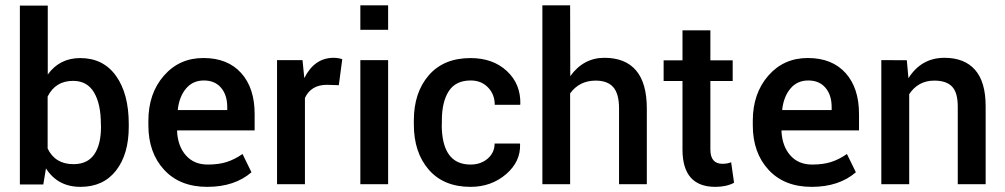

<svg xmlns="http://www.w3.org/2000/svg" viewBox="-20 -706 3853 736"><path d="M260.3 -396Q192.4 -396 162.6 -335.9V-136.7Q191.4 -76.7 261.7 -76.7Q315.4 -76.7 341.3 -114.3Q367.2 -151.9 367.2 -220.7L366.7 -230Q366.7 -307.6 340.3 -351.8Q314 -396 260.3 -396ZM473.6 -230V-220.7Q473.6 -114.7 424.8 -52.2Q376 10.3 288.6 10.3Q201.2 10.3 156.2 -60.5L146 1H56.2V-684.6H163.1V-420.4Q208.5 -483.4 287.6 -483.4Q376 -483.4 424.8 -415Q473.6 -346.7 473.6 -230Z M851.1 -295.4Q851.1 -341.8 827.4 -369.6Q803.7 -397.5 761.5 -397.5Q719.2 -397.5 693.4 -366.9Q667.5 -336.4 661.6 -286.6L662.1 -284.2H851.1ZM944.3 -45.9Q879.4 10.3 774.4 10.3Q669.4 10.3 609.1 -55.2Q548.8 -120.6 548.8 -225.6V-243.2Q548.8 -347.7 608.2 -415.8Q667.5 -483.9 760.3 -483.6Q853 -483.4 904.5 -426Q956.1 -368.7 956.1 -269V-206.1H659.7L658.7 -203.6Q661.6 -145.5 692.6 -110.4Q723.6 -75.2 776.4 -75.2Q818.4 -75.2 848.9 -85Q879.4 -94.7 909.7 -115.7L943.8 -45.9Z M1148.9 0H1042V-475.6H1139.6L1146.5 -406.7Q1185.5 -484.4 1258.8 -484.4Q1277.3 -484.4 1292 -479L1278.8 -379.4L1233.4 -380.9Q1172.4 -380.9 1148.9 -330.6Z M1467.8 -475.6V0H1361.3V-475.6ZM1467.8 -685.5V-591.8H1361.3V-685.5Z M1673.8 -229H1673.3Q1673.3 -75.2 1783.7 -75.2Q1823.2 -75.2 1849.6 -98.1Q1876 -121.1 1876 -155.8H1972.7L1973.6 -153.3Q1976.1 -86.4 1919.7 -38.1Q1863.3 10.3 1783.7 10.3Q1680.7 10.3 1623.5 -55.7Q1566.4 -121.6 1566.4 -229V-244.1Q1566.4 -351.1 1623.5 -417.2Q1680.7 -483.4 1783.7 -483.4Q1869.6 -483.4 1923.1 -433.6Q1976.6 -383.8 1974.6 -306.6L1973.6 -304.2H1876.5Q1876.5 -344.2 1850.8 -370.8Q1825.2 -397.5 1784.2 -397.5Q1726.6 -397.5 1700.2 -356.4Q1673.8 -315.4 1673.8 -244.1Z M2166 -414.1Q2216.8 -484.4 2296.9 -484.4Q2377 -484.4 2418.2 -436Q2459.5 -387.7 2459.5 -289.6V0H2353V-290.5Q2353 -346.2 2331.1 -371.6Q2309.1 -397 2263.2 -397Q2201.2 -397 2165.5 -348.1V0H2059.1V-685.5H2165.5Z M2596.2 -589.8H2703.1V-474.6H2788.6V-395.5H2703.1V-132.8Q2703.1 -78.1 2749.5 -78.1Q2768.1 -78.1 2782.7 -84L2793.9 -5.4Q2764.2 10.3 2722.2 10.3Q2596.2 10.3 2596.2 -132.8V-395.5H2523.9V-474.6H2596.2Z M3168 -295.4Q3168 -341.8 3144.3 -369.6Q3120.6 -397.5 3078.4 -397.5Q3036.1 -397.5 3010.3 -366.9Q2984.4 -336.4 2978.5 -286.6L2979 -284.2H3168ZM3261.2 -45.9Q3196.3 10.3 3091.3 10.3Q2986.3 10.3 2926 -55.2Q2865.7 -120.6 2865.7 -225.6V-243.2Q2865.7 -347.7 2925 -415.8Q2984.4 -483.9 3077.1 -483.6Q3169.9 -483.4 3221.4 -426Q3272.9 -368.7 3272.9 -269V-206.1H2976.6L2975.6 -203.6Q2978.5 -145.5 3009.5 -110.4Q3040.5 -75.2 3093.3 -75.2Q3135.3 -75.2 3165.8 -85Q3196.3 -94.7 3226.6 -115.7L3260.7 -45.9Z M3600.6 -484.4Q3676.8 -484.4 3717.5 -438.5Q3758.3 -392.6 3758.3 -298.8V0H3651.4V-297.9Q3651.4 -351.1 3629.6 -374Q3607.9 -397 3561.5 -397Q3500 -397 3465.3 -345.2V0H3358.4V-475.6L3456.1 -475.1L3462.4 -406.2Q3511.7 -484.4 3600.6 -484.4Z"/></svg>

Font: Yantramanav Medium
Style: Regular
Weight: 500
Version: Version 1.001;PS 1.0;hotconv 1.0.72;makeotf.lib2.5.5900; ttf